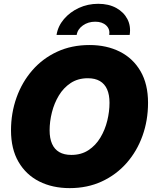

<svg xmlns="http://www.w3.org/2000/svg" viewBox="-20 -974 800 1005"><path d="M344.7 10.7Q254.9 10.7 185.5 -24.2Q116.2 -59.1 76.9 -126.7Q37.6 -194.3 37.6 -291.5Q37.6 -382.3 66.4 -463.1Q95.2 -543.9 149.2 -606Q203.1 -668 278.8 -703.1Q354.5 -738.3 448.7 -738.3Q538.1 -738.3 607.2 -703.6Q676.3 -668.9 715.6 -601.3Q754.9 -533.7 754.9 -436Q754.9 -343.8 725.8 -262.9Q696.8 -182.1 642.6 -120.6Q588.4 -59.1 512.9 -24.2Q437.5 10.7 344.7 10.7ZM353.5 -163.1Q405.3 -163.1 443.1 -188Q481 -212.9 505.4 -253.7Q529.8 -294.4 541.5 -342.3Q553.2 -390.1 553.2 -436Q553.2 -478 540.5 -506.6Q527.8 -535.2 502.7 -549.8Q477.5 -564.5 439.9 -564.5Q388.2 -564.5 350.3 -539.6Q312.5 -514.6 288.1 -474.1Q263.7 -433.6 251.7 -385.7Q239.7 -337.9 239.7 -292Q239.7 -250 252.4 -221.2Q265.1 -192.4 290.5 -177.7Q315.9 -163.1 353.5 -163.1ZM494.1 -954.1Q548.8 -954.1 588.4 -932.4Q627.9 -910.6 647 -873.8Q666 -836.9 658.7 -791H551.8Q556.6 -821.3 535.9 -840.8Q515.1 -860.4 478.5 -860.4Q441.4 -860.4 413.8 -840.8Q386.2 -821.3 381.3 -791H275.9Q283.2 -836.9 314.5 -873.8Q345.7 -910.6 392.6 -932.4Q439.5 -954.1 494.1 -954.1Z"/></svg>

Font: Inter 24pt Black
Style: Italic
Weight: 900
Italic angle: -9.3988°
Designer: Rasmus Andersson
Foundry: rsms
Version: Version 4.001;git-66647c0bb